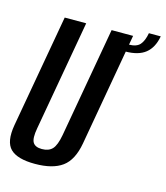

<svg xmlns="http://www.w3.org/2000/svg" viewBox="-115 -789 758 876"><g transform="rotate(15 264.0 -351.0)"><path d="M131.5 5Q48 5 15 -27.8Q-18 -60.5 -4 -141.5L90.5 -675H192L100 -154.5Q91 -105.5 102 -87Q113 -68.5 144.5 -68.5Q177 -68.5 194 -86.8Q211 -105 220 -154.5L312 -675H413.5L319.5 -141.5Q305 -60.5 260 -27.8Q215 5 131.5 5ZM403.5 -631.5Q441.5 -631.5 457.5 -650.2Q473.5 -669 480 -705.5H536Q526 -650.5 492.5 -623.8Q459 -597 397 -597Z"/></g></svg>

Font: Anybody Condensed Medium
Style: Italic
Weight: 500
Width: 3
Italic angle: -10°
Designer: Tyler Finck
Foundry: Etcetera Type Company
Version: Version 1.010; ttfautohint (v1.8.3) -l 8 -r 50 -G 200 -x 14 